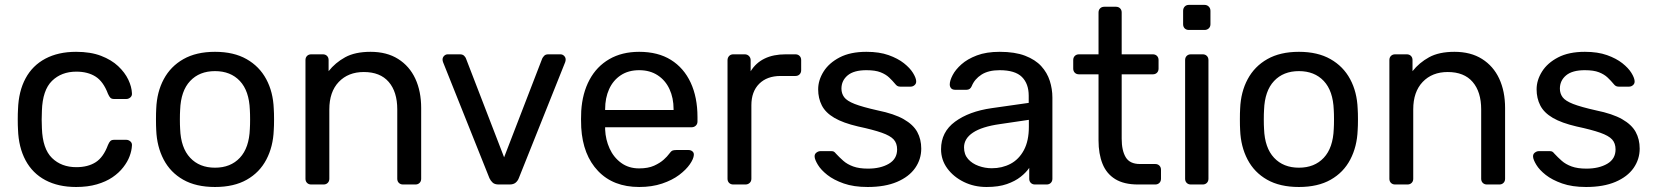

<svg xmlns="http://www.w3.org/2000/svg" viewBox="-20 -737 6612 767"><path d="M284 10Q212.9 10 161.4 -17.3Q110 -44.6 82.2 -96.4Q54.3 -148.3 51.9 -219.8Q50.9 -235 50.9 -259.8Q50.9 -284.6 51.9 -300Q54.3 -372.4 82.1 -423.9Q109.8 -475.4 161.3 -502.7Q212.9 -530 284 -530Q341.9 -530 383.6 -514Q425.2 -498 452 -472.8Q478.8 -447.6 492.5 -418.9Q506.1 -390.1 507.1 -364.4Q508.1 -354.3 500.8 -347.9Q493.6 -341.5 484.2 -341.5H436.3Q426.1 -341.5 421.2 -346.2Q416.3 -350.9 411.3 -362.3Q392.9 -411.3 361.9 -431Q330.8 -450.8 284.9 -450.8Q225.4 -450.8 187.7 -413.9Q150.1 -377 147.4 -295Q145.6 -258.5 147.4 -224.8Q150.2 -142.4 187.8 -105.8Q225.4 -69.2 284.9 -69.2Q331.4 -69.2 362.3 -89Q393.1 -108.7 411.3 -157.7Q416.1 -169.1 421.1 -173.8Q426.1 -178.5 436.3 -178.5H484.2Q493.6 -178.5 500.8 -172.1Q508.1 -165.7 507.1 -155.6Q506.1 -135.2 497.8 -113Q489.6 -90.7 472.3 -68.6Q455.1 -46.4 429.2 -28.8Q403.3 -11.2 366.9 -0.6Q330.5 10 284 10Z M838.9 10Q763.1 10 711.9 -19.1Q660.7 -48.1 633.7 -99.8Q606.7 -151.4 604.1 -217.1Q603.1 -233.6 603.1 -260.1Q603.1 -286.6 604.1 -302.9Q606.7 -369.6 634.2 -420.7Q661.6 -471.9 712.8 -500.9Q764.1 -530 838.9 -530Q913.7 -530 964.9 -500.9Q1016.1 -471.9 1043.6 -420.7Q1071.1 -369.6 1073.6 -302.9Q1074.8 -286.6 1074.8 -260.1Q1074.8 -233.6 1073.6 -217.1Q1071.1 -151.4 1044.1 -99.8Q1017.1 -48.1 965.8 -19.1Q914.6 10 838.9 10ZM838.9 -67.1Q901.2 -67.1 938.3 -106.8Q975.3 -146.4 978.1 -222.1Q979.1 -237.1 979.1 -260Q979.1 -282.9 978.1 -297.9Q975.3 -374 938.3 -413.4Q901.2 -452.9 838.9 -452.9Q776.7 -452.9 739.6 -413.4Q702.4 -374 699.6 -297.9Q698.6 -282.9 698.6 -260Q698.6 -237.1 699.6 -222.1Q702.4 -146.4 739.6 -106.8Q776.7 -67.1 838.9 -67.1Z M1223.2 0Q1213 0 1206.6 -6.4Q1200.3 -12.7 1200.3 -22.9V-497.1Q1200.3 -507.3 1206.6 -513.6Q1213 -520 1223.2 -520H1269.8Q1280 -520 1286.4 -513.6Q1292.7 -507.3 1292.7 -497.1V-452.7Q1319.4 -486.6 1358.9 -508.3Q1398.4 -530 1460.4 -530Q1525.2 -530 1570.4 -501.5Q1615.6 -473.1 1639.1 -422.7Q1662.5 -372.2 1662.5 -305.4V-22.9Q1662.5 -12.7 1656.1 -6.4Q1649.7 0 1639.6 0H1589.9Q1579.8 0 1573.4 -6.4Q1567 -12.7 1567 -22.9V-300.1Q1567 -370.1 1532.9 -409.7Q1498.8 -449.3 1433.3 -449.3Q1371.1 -449.3 1333.3 -409.7Q1295.6 -370.1 1295.6 -300.1V-22.9Q1295.6 -12.7 1289.2 -6.4Q1282.8 0 1272.6 0Z M1972.3 0Q1956.5 0 1948.4 -7.2Q1940.3 -14.4 1935.3 -25L1749.8 -489Q1747.9 -494.4 1747.9 -499.3Q1747.9 -507.6 1754.1 -513.8Q1760.3 -520 1768.7 -520H1817.4Q1828.4 -520 1834.2 -514Q1840.1 -508.1 1841.5 -503.3L1993.8 -108.6L2146.1 -503.3Q2148.3 -508.1 2153.8 -514Q2159.3 -520 2170.2 -520H2218.9Q2227.3 -520 2233.5 -513.8Q2239.7 -507.6 2239.7 -499.3Q2239.7 -494.4 2237.9 -489L2052.4 -25Q2048.4 -14.4 2039.7 -7.2Q2031.1 0 2015.3 0Z M2533.5 10Q2430.1 10 2369.3 -53.7Q2308.4 -117.4 2301.9 -227.3Q2301.1 -239.9 2301.1 -260.6Q2301.1 -281.3 2301.9 -293.6Q2306.4 -365 2335 -418.3Q2363.6 -471.6 2414.1 -500.8Q2464.6 -530 2533.3 -530Q2608.6 -530 2660.2 -497.8Q2711.8 -465.6 2739.1 -406.9Q2766.3 -348.3 2766.3 -269.4V-251.6Q2766.3 -241.4 2759.5 -235Q2752.7 -228.6 2742.6 -228.6H2397.4Q2397.4 -228.4 2397.4 -225Q2397.4 -221.6 2397.4 -219.6Q2399.1 -179.3 2415.2 -143.8Q2431.2 -108.4 2461.4 -86.3Q2491.5 -64.3 2533.1 -64.3Q2569.2 -64.3 2593.2 -75.2Q2617.2 -86.2 2631.8 -99.6Q2646.5 -113.1 2651.5 -120.5Q2660.5 -132.7 2665.7 -135.2Q2670.9 -137.7 2682.1 -137.7H2730.5Q2739.7 -137.7 2746.2 -132.2Q2752.7 -126.6 2751.7 -117.4Q2750.7 -102.4 2735.8 -80.8Q2720.9 -59.2 2693.2 -38.2Q2665.5 -17.3 2625.1 -3.7Q2584.6 10 2533.5 10ZM2397.4 -297.6H2670.8V-301Q2670.8 -345.7 2654.5 -380.9Q2638.3 -416 2607.3 -436.3Q2576.4 -456.6 2533.3 -456.6Q2490.2 -456.6 2459.7 -436.3Q2429.2 -416 2413.3 -380.9Q2397.4 -345.7 2397.4 -301Z M2909.2 0Q2899 0 2892.6 -6.4Q2886.3 -12.7 2886.3 -22.9V-496.3Q2886.3 -506.4 2892.6 -513.2Q2899 -520 2909.2 -520H2955Q2965.2 -520 2972 -513.2Q2978.7 -506.4 2978.7 -496.3V-452.3Q2999.4 -486 3034.4 -503Q3069.4 -520 3118.5 -520H3157.6Q3167.7 -520 3174.1 -513.6Q3180.5 -507.3 3180.5 -497.1V-456.4Q3180.5 -446.3 3174.1 -439.9Q3167.7 -433.5 3157.6 -433.5H3098.4Q3044.1 -433.5 3012.8 -402.3Q2981.6 -371 2981.6 -316.6V-22.9Q2981.6 -12.7 2974.8 -6.4Q2968 0 2957.8 0Z M3446.1 10Q3390.3 10 3350.4 -4.1Q3310.4 -18.2 3285 -38.2Q3259.6 -58.3 3247.5 -78.3Q3235.3 -98.4 3234.3 -110.2Q3233.3 -121.2 3241.2 -127.2Q3249.1 -133.2 3256.7 -133.2H3301.5Q3306.6 -133.2 3310.4 -131.6Q3314.2 -129.9 3320.1 -122.6Q3333.1 -108.6 3348.9 -94.6Q3364.7 -80.6 3388.4 -72Q3412.1 -63.4 3447.4 -63.4Q3497.6 -63.4 3530.7 -82.8Q3563.8 -102.2 3563.8 -140.1Q3563.8 -164.6 3550.2 -179.7Q3536.6 -194.8 3502.5 -206.8Q3468.4 -218.8 3407.8 -231.8Q3348 -245.7 3312.9 -266.3Q3277.8 -286.9 3263.1 -315.7Q3248.4 -344.4 3248.4 -380.1Q3248.4 -416.6 3270.1 -451.2Q3291.8 -485.7 3334.4 -507.8Q3377.1 -530 3441.2 -530Q3492.7 -530 3529.7 -516.8Q3566.7 -503.6 3590.9 -484.5Q3615.1 -465.3 3627 -446Q3638.9 -426.7 3639.9 -413.8Q3640.9 -403.6 3633.9 -397.3Q3626.9 -390.9 3617.9 -390.9H3576.1Q3569.2 -390.9 3564.6 -393.7Q3559.9 -396.6 3556.3 -401.4Q3545.6 -414.4 3532.1 -427.2Q3518.7 -440 3497.5 -448.3Q3476.4 -456.6 3441.1 -456.6Q3391 -456.6 3366.2 -435.9Q3341.4 -415.1 3341.4 -382.9Q3341.4 -363.6 3352.3 -348.7Q3363.2 -333.9 3394.3 -321.7Q3425.4 -309.6 3486.4 -295.9Q3551.9 -282.6 3590 -260.9Q3628.1 -239.2 3644.2 -209.9Q3660.2 -180.6 3660.2 -143.3Q3660.2 -100.9 3635.9 -65.9Q3611.5 -31 3563.6 -10.5Q3515.7 10 3446.1 10Z M3921.1 10Q3871.4 10 3830.3 -10.2Q3789.1 -30.4 3764.2 -64.3Q3739.3 -98.3 3739.3 -140.9Q3739.3 -209.8 3795.2 -250.9Q3851 -292 3941.3 -304.9L4089.5 -326V-354.6Q4089.5 -402.6 4062.3 -429.6Q4035 -456.6 3973.4 -456.6Q3928.5 -456.6 3900.9 -438.9Q3873.3 -421.3 3861.7 -392.6Q3855.6 -378.3 3841 -378.3H3796.1Q3784.5 -378.3 3779.2 -384.7Q3773.9 -391.1 3774.1 -400.3Q3774.3 -415.3 3785.7 -437.1Q3797 -458.9 3820.8 -480.1Q3844.6 -501.3 3882.3 -515.6Q3920 -530 3973.7 -530Q4034.4 -530 4075.2 -514.3Q4115.9 -498.6 4139.6 -472.7Q4163.2 -446.8 4173.7 -414Q4184.1 -381.3 4184.1 -347.3V-22.9Q4184.1 -12.7 4177.7 -6.4Q4171.3 0 4161.1 0H4114.5Q4104.3 0 4097.9 -6.4Q4091.6 -12.7 4091.6 -22.9V-66.4Q4079.2 -48 4057.3 -30.7Q4035.4 -13.3 4002.3 -1.7Q3969.2 10 3921.1 10ZM3942.2 -64.9Q3983.3 -64.9 4016.9 -82.6Q4050.5 -100.4 4070.3 -137.4Q4090.1 -174.4 4090.1 -230.4V-258.3L3974.2 -241.2Q3902.7 -231.1 3866.9 -207.3Q3831.1 -183.5 3831.1 -148.1Q3831.1 -120 3847.3 -101.7Q3863.6 -83.4 3889.2 -74.2Q3914.7 -64.9 3942.2 -64.9Z M4525.8 0Q4470.1 0 4435.1 -21.5Q4400.1 -43.1 4384.3 -82.7Q4368.4 -122.4 4368.4 -176V-440.1H4290.3Q4280.1 -440.1 4273.7 -446.4Q4267.3 -452.8 4267.3 -463V-497.1Q4267.3 -507.3 4273.7 -513.6Q4280.1 -520 4290.3 -520H4368.4V-687.1Q4368.4 -697.3 4374.8 -703.6Q4381.2 -710 4391.4 -710H4438Q4448.2 -710 4454.6 -703.6Q4460.9 -697.3 4460.9 -687.1V-520H4585.3Q4595.5 -520 4601.9 -513.6Q4608.2 -507.3 4608.2 -497.1V-463Q4608.2 -452.8 4601.9 -446.4Q4595.5 -440.1 4585.3 -440.1H4460.9V-183Q4460.9 -135.6 4477.1 -108.7Q4493.3 -81.8 4534 -81.8H4594.9Q4605.1 -81.8 4611.5 -75.4Q4617.9 -69.1 4617.9 -58.9V-22.9Q4617.9 -12.7 4611.5 -6.4Q4605.1 0 4594.9 0Z M4737.2 0Q4727 0 4720.6 -6.4Q4714.3 -12.7 4714.3 -22.9V-497.1Q4714.3 -507.3 4720.6 -513.6Q4727 -520 4737.2 -520H4784.6Q4794.7 -520 4801.1 -513.6Q4807.5 -507.3 4807.5 -497.1V-22.9Q4807.5 -12.7 4801.1 -6.4Q4794.7 0 4784.6 0ZM4729.2 -617.3Q4719 -617.3 4712.6 -623.6Q4706.3 -630 4706.3 -640.2V-693.7Q4706.3 -703.9 4712.6 -710.7Q4719 -717.5 4729.2 -717.5H4791.7Q4801.9 -717.5 4808.7 -710.7Q4815.5 -703.9 4815.5 -693.7V-640.2Q4815.5 -630 4808.7 -623.6Q4801.9 -617.3 4791.7 -617.3Z M5168.9 10Q5093.1 10 5041.9 -19.1Q4990.7 -48.1 4963.7 -99.8Q4936.7 -151.4 4934.1 -217.1Q4933.1 -233.6 4933.1 -260.1Q4933.1 -286.6 4934.1 -302.9Q4936.7 -369.6 4964.2 -420.7Q4991.6 -471.9 5042.8 -500.9Q5094.1 -530 5168.9 -530Q5243.7 -530 5294.9 -500.9Q5346.1 -471.9 5373.6 -420.7Q5401.1 -369.6 5403.6 -302.9Q5404.8 -286.6 5404.8 -260.1Q5404.8 -233.6 5403.6 -217.1Q5401.1 -151.4 5374.1 -99.8Q5347.1 -48.1 5295.8 -19.1Q5244.6 10 5168.9 10ZM5168.9 -67.1Q5231.2 -67.1 5268.3 -106.8Q5305.3 -146.4 5308.1 -222.1Q5309.1 -237.1 5309.1 -260Q5309.1 -282.9 5308.1 -297.9Q5305.3 -374 5268.3 -413.4Q5231.2 -452.9 5168.9 -452.9Q5106.7 -452.9 5069.6 -413.4Q5032.4 -374 5029.6 -297.9Q5028.6 -282.9 5028.6 -260Q5028.6 -237.1 5029.6 -222.1Q5032.4 -146.4 5069.6 -106.8Q5106.7 -67.1 5168.9 -67.1Z M5553.2 0Q5543 0 5536.6 -6.4Q5530.3 -12.7 5530.3 -22.9V-497.1Q5530.3 -507.3 5536.6 -513.6Q5543 -520 5553.2 -520H5599.8Q5610 -520 5616.4 -513.6Q5622.7 -507.3 5622.7 -497.1V-452.7Q5649.4 -486.6 5688.9 -508.3Q5728.4 -530 5790.4 -530Q5855.2 -530 5900.4 -501.5Q5945.6 -473.1 5969.1 -422.7Q5992.5 -372.2 5992.5 -305.4V-22.9Q5992.5 -12.7 5986.1 -6.4Q5979.7 0 5969.6 0H5919.9Q5909.8 0 5903.4 -6.4Q5897 -12.7 5897 -22.9V-300.1Q5897 -370.1 5862.9 -409.7Q5828.8 -449.3 5763.3 -449.3Q5701.1 -449.3 5663.3 -409.7Q5625.6 -370.1 5625.6 -300.1V-22.9Q5625.6 -12.7 5619.2 -6.4Q5612.8 0 5602.6 0Z M6316.1 10Q6260.3 10 6220.4 -4.1Q6180.4 -18.2 6155 -38.2Q6129.6 -58.3 6117.5 -78.3Q6105.3 -98.4 6104.3 -110.2Q6103.3 -121.2 6111.2 -127.2Q6119.1 -133.2 6126.7 -133.2H6171.5Q6176.6 -133.2 6180.4 -131.6Q6184.2 -129.9 6190.1 -122.6Q6203.1 -108.6 6218.9 -94.6Q6234.7 -80.6 6258.4 -72Q6282.1 -63.4 6317.4 -63.4Q6367.6 -63.4 6400.7 -82.8Q6433.8 -102.2 6433.8 -140.1Q6433.8 -164.6 6420.2 -179.7Q6406.6 -194.8 6372.5 -206.8Q6338.4 -218.8 6277.8 -231.8Q6218 -245.7 6182.9 -266.3Q6147.8 -286.9 6133.1 -315.7Q6118.4 -344.4 6118.4 -380.1Q6118.4 -416.6 6140.1 -451.2Q6161.8 -485.7 6204.4 -507.8Q6247.1 -530 6311.2 -530Q6362.7 -530 6399.7 -516.8Q6436.7 -503.6 6460.9 -484.5Q6485.1 -465.3 6497 -446Q6508.9 -426.7 6509.9 -413.8Q6510.9 -403.6 6503.9 -397.3Q6496.9 -390.9 6487.9 -390.9H6446.1Q6439.2 -390.9 6434.6 -393.7Q6429.9 -396.6 6426.3 -401.4Q6415.6 -414.4 6402.1 -427.2Q6388.7 -440 6367.5 -448.3Q6346.4 -456.6 6311.1 -456.6Q6261 -456.6 6236.2 -435.9Q6211.4 -415.1 6211.4 -382.9Q6211.4 -363.6 6222.3 -348.7Q6233.2 -333.9 6264.3 -321.7Q6295.4 -309.6 6356.4 -295.9Q6421.9 -282.6 6460 -260.9Q6498.1 -239.2 6514.2 -209.9Q6530.2 -180.6 6530.2 -143.3Q6530.2 -100.9 6505.9 -65.9Q6481.5 -31 6433.6 -10.5Q6385.7 10 6316.1 10Z"/></svg>

Font: Rubik Light
Style: Regular
Weight: 300
Designer: Hubert and Fischer
Foundry: Hubert and Fischer
Version: Version 2.300;gftools[0.9.30]